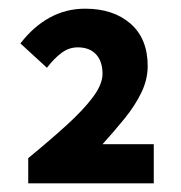

<svg xmlns="http://www.w3.org/2000/svg" viewBox="-20 -797 416 442"><path d="M45 -375V-433Q95 -474 133.5 -509Q172 -544 194 -573.5Q216 -603 216 -627Q216 -656 201 -672Q186 -688 159 -688Q139 -688 122 -675.5Q105 -663 88 -641L27 -697Q57 -736 94.5 -756.5Q132 -777 176 -777Q241 -777 280.5 -742.5Q320 -708 320 -645Q320 -614 305.5 -584Q291 -554 267.5 -525Q244 -496 216 -465H334V-375Z"/></svg>

Font: Source Sans 3
Style: Bold
Weight: 700
Designer: Paul D. Hunt
Foundry: Adobe
Version: Version 3.052;hotconv 1.1.0;makeotfexe 2.6.0